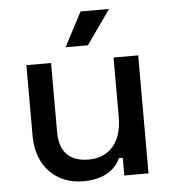

<svg xmlns="http://www.w3.org/2000/svg" viewBox="-51 -743 716 799"><g transform="rotate(-5 307.0 -343.5)"><path d="M265 9C359 9 402 -33 421 -74H437V0H538V-493H435V-244C435 -137 380 -79 295 -79C219 -79 174 -119 174 -204V-493H71V-197C71 -70 152 9 265 9ZM240 -553H333L434 -696H315Z"/></g></svg>

Font: Meta Space Medium
Style: Regular
Weight: 500
Designer: Meta Pool / Florian Karsten
Foundry: Meta Pool / Florian Karsten
Version: Version 2.000;Glyphs 3.1.1 (3137)